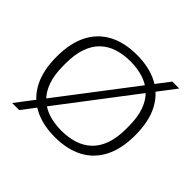

<svg xmlns="http://www.w3.org/2000/svg" viewBox="-189 -929 1172 1172"><g transform="rotate(45 396.5 -343.0)"><path d="M396 12Q290 12 214 -28Q138 -68 97.5 -147Q57 -226 57 -343Q57 -461 97.5 -539.5Q138 -618 214 -658Q290 -698 396 -698Q503 -698 579 -658Q655 -618 695.5 -539.5Q736 -461 736 -343Q736 -226 695.5 -147Q655 -68 579 -28Q503 12 396 12ZM396 -44Q457 -44 507 -60Q557 -76 593.5 -110.5Q630 -145 649.5 -200Q669 -255 669 -333V-353Q669 -431 649.5 -486Q630 -541 593.5 -575.5Q557 -610 507 -626Q457 -642 396 -642Q336 -642 286 -626Q236 -610 200 -575.5Q164 -541 144.5 -486Q125 -431 125 -353V-333Q125 -255 144.5 -200Q164 -145 200 -110.5Q236 -76 286 -60Q336 -44 396 -44ZM65 49 664 -735H724L126 49Z"/></g></svg>

Font: Archivo SemiBold ExtraLight
Style: Regular
Weight: 250
Version: Version 2.001